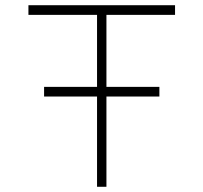

<svg xmlns="http://www.w3.org/2000/svg" viewBox="-20 -716 780 736"><path d="M651 -696V-659H388V-383H591V-346H388V0H352V-346H149V-383H352V-659H89V-696Z"/></svg>

Font: M Major Mono Display
Style: Regular
Weight: 400
Designer: Emre Parlak
Foundry: Emre Parlak
Version: Version 2.000; ttfautohint (v1.8) -l 8 -r 50 -G 200 -x 14 -D